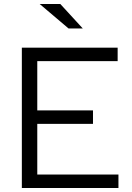

<svg xmlns="http://www.w3.org/2000/svg" viewBox="-20 -938 659 958"><path d="M89 0ZM89 0V-700H567V-633H166V-387H444V-320H166V-67H571V0ZM281 -918 393 -796H322L178 -918Z"/></svg>

Font: Rosa Sans Light
Style: Regular
Weight: 300
Designer: Pentagram / MCKL
Foundry: Pentagram / MCKL
Version: Version 1.005;September 16, 2019;FontCreator 11.5.0.2425 64-